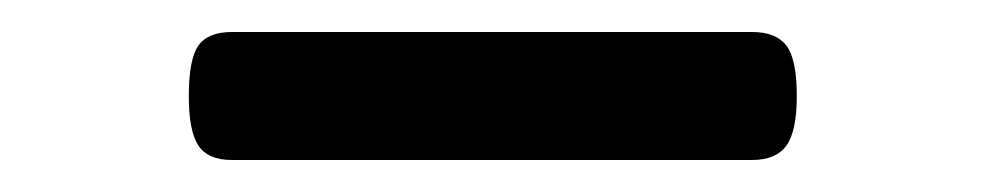

<svg xmlns="http://www.w3.org/2000/svg" viewBox="-20 -401 616 120"><path d="M125 -301Q110 -301 104 -310Q98 -319 98 -341Q98 -364 104 -372.5Q110 -381 125 -381H450Q465 -381 471.5 -372.5Q478 -364 478 -341Q478 -319 471.5 -310Q465 -301 450 -301Z"/></svg>

Font: Playwrite IT Trad
Style: Regular
Weight: 400
Designer: Veronika Burian, José Scaglione
Foundry: TypeTogether
Version: Version 1.002